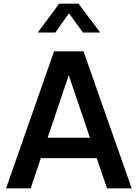

<svg xmlns="http://www.w3.org/2000/svg" viewBox="-20 -1024 748 1044"><path d="M13 0 274 -745H434L696 0H562L506 -164H202L147 0ZM239 -275H469L354 -615ZM302 -1004H407L525 -847H431L355 -952L281 -847H185Z"/></svg>

Font: Plus Jakarta Display Medium
Style: Regular
Weight: 500
Designer: Gumpita Rahayu
Foundry: Tokotype Studio
Version: Version 1.000